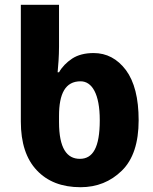

<svg xmlns="http://www.w3.org/2000/svg" viewBox="-20 -780 645 810"><path d="M319.8 9.8C388.7 9.8 446.8 -13.7 494.1 -60.1C541.5 -106.4 564.9 -177.7 564.9 -272.9C564.9 -365.7 546.9 -436 511.2 -484.4C475.1 -532.2 429.7 -556.2 375 -556.2C338.4 -556.2 308.1 -548.3 284.2 -532.7C260.3 -516.6 241.7 -497.6 229 -475.1H223.1C225.6 -500.5 229 -543.5 229 -583V-759.8H67.9V-267.1C67.9 -177.7 90.3 -108.9 135.3 -61.5C179.7 -14.2 241.2 9.8 319.8 9.8ZM316.9 -109.9C262.2 -109.9 229 -154.3 229 -265.1V-291C229 -385.3 255.9 -437 319.8 -437C368.2 -437 400.9 -383.8 400.9 -272.9C400.9 -157.2 371.6 -109.9 316.9 -109.9Z"/></svg>

Font: Avrile Sans
Style: Bold
Weight: 700
Designer: Monotype Design Team, Google (font), Stefan Peev (BGR Cyrillic), Cristiano Sobral (main changes)
Foundry: The Avrile Sans Project Authors
Version: Version 3.110